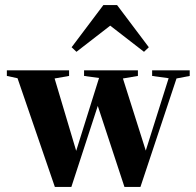

<svg xmlns="http://www.w3.org/2000/svg" viewBox="-20 -735 773 756"><path d="M579 -436 644 -427 554 -142 464 -426 523 -436V-458H311V-436L370 -428L280 -141L195 -426L252 -436V-458H7V-436L49 -427L196 1H261L365 -318L470 1H533L675 -426L727 -436V-458H579ZM547 -531 566 -549 441 -715H387L262 -549L281 -531L414 -634Z"/></svg>

Font: Source Serif 4 Display
Style: Bold
Weight: 700
Designer: Frank Grießhammer
Foundry: Adobe Systems Incorporated
Version: Version 4.004;hotconv 1.0.117;makeotfexe 2.5.65602